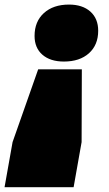

<svg xmlns="http://www.w3.org/2000/svg" viewBox="-50 -616 470 831"><path d="M226.6 -349.6Q167.5 -349.6 133.5 -379.2Q99.6 -408.7 99.6 -460.4Q99.6 -522.9 140.1 -559.6Q180.7 -596.2 248.5 -596.2Q307.1 -596.2 341.1 -565.9Q375 -535.6 375 -482.9Q375 -421.4 335 -385.5Q294.9 -349.6 226.6 -349.6ZM-30.3 194.3 4.4 -1 115.2 -315.9H304.2L303.2 -1L268.6 194.3Z"/></svg>

Font: Bevan
Style: Italic
Weight: 400
Italic angle: -10°
Designer: Vernon Adams
Foundry: Vernon Adams
Version: Version 2.100; ttfautohint (v1.8.3)